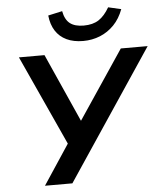

<svg xmlns="http://www.w3.org/2000/svg" viewBox="-61 -987 883 1040"><g transform="rotate(-5 380.5 -467.0)"><path d="M141 0 297 -236 294 -195 61 -705H200L368 -329H363L615 -705H761L290 0ZM416 -763Q364 -763 326 -781Q288 -799 266 -833.5Q244 -868 239 -917L316 -934Q325 -887 351.5 -866.5Q378 -846 426 -846Q476 -846 508 -867Q540 -888 566 -933L636 -917Q617 -866 584 -832Q551 -798 508 -780.5Q465 -763 416 -763Z"/></g></svg>

Font: Nunito Sans 8pt
Style: Bold Italic
Weight: 700
Italic angle: -9°
Version: Version 3.101;gftools[0.9.27]